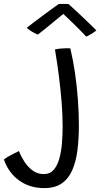

<svg xmlns="http://www.w3.org/2000/svg" viewBox="-163 -699 516 987"><path d="M64.5 268Q-10 268 -64.5 228.8Q-119 189.5 -143 121Q-133 113 -118.8 104.8Q-104.5 96.5 -90 89.5Q-75.5 82.5 -65.5 77.5Q-55.5 104 -38 131.5Q-20.5 159 4.8 177.5Q30 196 62.5 196Q93.5 196 112.8 174.2Q132 152.5 142 116.2Q152 80 155.5 36.8Q159 -6.5 159 -49.5Q159 -107.5 153.8 -173.2Q148.5 -239 139.8 -308Q131 -377 119.5 -445Q130.5 -447.5 142.5 -448.8Q154.5 -450 166.5 -450.5Q183 -451.5 198.5 -450.5Q212.5 -392 222.5 -324Q232.5 -256 237.5 -186.8Q242.5 -117.5 242.5 -54.5Q242.5 15 235 74Q227.5 133 208.2 176.5Q189 220 154 244Q119 268 64.5 268ZM189.5 -678Q210 -660 235.8 -635.8Q261.5 -611.5 287.2 -587Q313 -562.5 332.5 -542.5Q319 -532 305.5 -524Q292 -516 280.5 -510.5Q268 -524.5 249 -543.5Q230 -562.5 210.5 -581.5Q191 -600.5 176.2 -614.5Q161.5 -628.5 157.5 -631.5H167.5Q163.5 -628 147 -614.8Q130.5 -601.5 109 -583.5Q87.5 -565.5 66.2 -548.5Q45 -531.5 31.5 -521Q25 -523.5 13.5 -529.5Q2 -535.5 -9 -543Q-20 -550.5 -26 -556Q-4.5 -572.5 20.5 -591.5Q45.5 -610.5 69.5 -628.2Q93.5 -646 112.2 -659.5Q131 -673 139.5 -678.5Q144.5 -678.5 154 -678.8Q163.5 -679 173.2 -678.8Q183 -678.5 189.5 -678Z"/></svg>

Font: Grandstander Thin Light
Style: Regular
Weight: 300
Version: Version 1.200